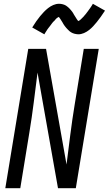

<svg xmlns="http://www.w3.org/2000/svg" viewBox="-20 -993 574 1013"><path d="M8 0 129 -735H223L331 -125Q341 -204 351 -283Q361 -362 374 -441L422 -735H501L380 0H286L178 -610Q168 -531 158 -452Q148 -373 135 -294L87 0ZM214 -812 150 -848Q161 -866 171.5 -881Q182 -896 192 -908Q202 -920 211.5 -930Q221 -940 233.5 -950Q246 -960 261 -966.5Q276 -973 291 -973Q296 -973 301 -972.5Q306 -972 311 -970.5Q316 -969 320 -967.5Q324 -966 328 -963.5Q332 -961 335.5 -958Q339 -955 342 -952.5Q345 -950 348.5 -946Q352 -942 355 -938.5Q358 -935 361 -931Q364 -927 366 -923.5Q368 -920 369.5 -917Q371 -914 374.5 -909Q378 -904 380.5 -899.5Q383 -895 385.5 -891.5Q388 -888 391 -884L395 -880V-879L391 -880L395 -883Q400 -885 402.5 -887.5Q405 -890 408.5 -893Q412 -896 413.5 -898Q415 -900 417.5 -902Q420 -904 421.5 -906Q423 -908 425 -910.5Q427 -913 429.5 -915.5Q432 -918 434 -921Q436 -924 438.5 -927Q441 -930 443.5 -933.5Q446 -937 448.5 -940.5Q451 -944 454 -948Q457 -952 459.5 -956Q462 -960 465 -964.5Q468 -969 470 -973L534 -937Q522 -919 511.5 -904Q501 -889 491 -877Q481 -865 472 -855Q463 -845 450.5 -835Q438 -825 423 -818.5Q408 -812 393 -812Q388 -812 383 -813Q378 -814 373 -815Q368 -816 364 -818Q360 -820 356 -822Q352 -824 348.5 -827Q345 -830 342 -833Q339 -836 335.5 -839.5Q332 -843 329 -846.5Q326 -850 323 -854Q320 -858 317.5 -861.5Q315 -865 313.5 -868Q312 -871 309 -876Q306 -881 303 -885.5Q300 -890 298 -893.5Q296 -897 292.5 -901Q289 -905 289 -906L293 -905L289 -903Q284 -901 281 -898.5Q278 -896 274.5 -892.5Q271 -889 270 -887Q269 -885 266.5 -883Q264 -881 262 -879Q260 -877 258 -874.5Q256 -872 254 -869.5Q252 -867 250 -864Q248 -861 245.5 -858Q243 -855 240.5 -851.5Q238 -848 235 -844.5Q232 -841 229.5 -837Q227 -833 224.5 -829Q222 -825 219 -820.5Q216 -816 214 -812Z"/></svg>

Font: Iosevka Term Oblique
Style: Regular
Weight: 400
Italic angle: -9°
Monospace: yes
Designer: Belleve Invis
Foundry: Belleve Invis
Version: Version 31.4.0